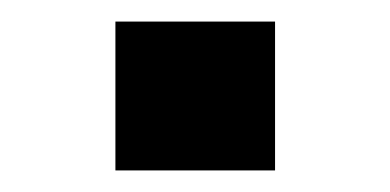

<svg xmlns="http://www.w3.org/2000/svg" viewBox="-20 -158 362 178"><path d="M87 0V-138H235V0Z"/></svg>

Font: Nunito Sans 7pt Expanded SemiBold
Style: Regular
Weight: 600
Width: 7
Designer: Vernon Adams
Foundry: Vernon Adams
Version: Version 3.101;gftools[0.9.27]